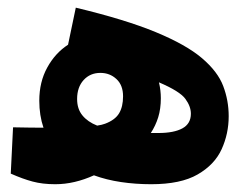

<svg xmlns="http://www.w3.org/2000/svg" viewBox="-20 -471 626 496"><path d="M122.6 4.9Q89.8 4.9 64.2 -2Q38.6 -8.8 7.8 -22.5L13.7 -142.1Q35.6 -141.6 55.9 -141.4Q76.2 -141.1 92.3 -141.1Q81.5 -172.9 81.5 -210.9Q81.5 -259.3 102.1 -296.6Q122.6 -334 155.8 -355.5L175.8 -451.2Q304.2 -420.4 382.6 -387.9Q460.9 -355.5 501.7 -320.8Q542.5 -286.1 556.6 -248.8Q570.8 -211.4 570.8 -170.9Q570.8 -125.5 552.5 -85.4Q534.2 -45.4 490.5 -20.3Q446.8 4.9 370.6 4.9Q330.1 4.9 292.5 -0.7Q254.9 -6.3 222.7 -18.1Q197.8 -6.8 172.9 -1Q147.9 4.9 122.6 4.9ZM231 -146.5Q243.7 -148.4 251.5 -151.4Q277.3 -161.1 287.6 -178.2Q297.9 -195.3 297.9 -222.2Q297.9 -251 280.8 -266.8Q263.7 -282.7 239.3 -282.7Q212.9 -282.7 196 -264.2Q179.2 -245.6 179.2 -215.3Q179.2 -189.5 192.9 -172.9Q206.5 -156.2 231 -146.5ZM369.6 -127.4Q378.9 -127.4 389.2 -127.4Q429.2 -127.4 451.2 -139.4Q473.1 -151.4 473.1 -177.2Q473.1 -196.3 458.7 -215.8Q444.3 -235.4 390.6 -258.3Q395.5 -237.8 395.5 -217.3Q395.5 -189.9 388.7 -168Q381.8 -146 369.6 -127.4Z"/></svg>

Font: Cascadia Code NF
Style: Bold
Weight: 700
Monospace: yes
Designer: Aaron Bell
Foundry: Saja Typeworks
Version: Version 2404.023; ttfautohint (v1.8.4)